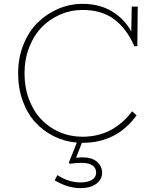

<svg xmlns="http://www.w3.org/2000/svg" viewBox="-20 -720 794 987"><path d="M403.8 -668.9Q343.8 -668.9 289.3 -645.3Q234.9 -621.6 194.3 -579.8Q153.8 -538.1 129.9 -476.3Q106 -414.6 106 -342.8Q106 -270.5 129.2 -209.2Q152.3 -147.9 192.4 -106Q232.4 -64 287.1 -40.5Q341.8 -17.1 403.8 -17.1Q450.2 -17.1 491.7 -28.6Q533.2 -40 564.5 -60.1Q595.7 -80.1 618.4 -101.6Q641.1 -123 659.2 -147.9L682.1 -127Q580.1 14.2 403.8 14.2H400.9L371.1 90.8Q390.6 88.9 405.8 88.9Q451.7 88.9 478.3 111.3Q504.9 133.8 504.9 168Q504.9 202.6 474.6 224.9Q444.3 247.1 394 247.1Q327.6 247.1 261.2 207L274.9 180.2Q333 217.8 394 217.8Q430.7 217.8 452.4 204.8Q474.1 191.9 474.1 168Q474.1 143.1 455.1 130.1Q436 117.2 400.9 117.2Q367.2 117.2 338.9 122.1L334 115.2L375 13.2Q312 7.8 257.1 -19.5Q202.1 -46.9 161.1 -91.8Q120.1 -136.7 96.7 -201.7Q73.2 -266.6 73.2 -342.8Q73.2 -422.9 100.6 -491Q127.9 -559.1 174.1 -604.2Q220.2 -649.4 279.8 -674.8Q339.4 -700.2 403.8 -700.2Q493.2 -700.2 557.4 -660.4Q621.6 -620.6 654.8 -558.1L657.2 -686H688L686 -482.9L670.9 -481.9Q630.4 -574.2 565.9 -621.6Q501.5 -668.9 403.8 -668.9Z"/></svg>

Font: BioRhyme ExtraLight
Style: Regular
Weight: 275
Designer: Aoife Mooney
Foundry: Aoife Mooney Type
Version: Version 1.500;PS 001.500;hotconv 1.0.88;makeotf.lib2.5.64775